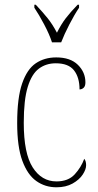

<svg xmlns="http://www.w3.org/2000/svg" viewBox="-20 -786 417 816"><path d="M220 10Q172 10 134.5 -16.5Q97 -43 75 -102.5Q53 -162 53 -263Q53 -370 74 -431Q95 -492 132 -517Q169 -542 219 -542Q279 -542 311 -510.5Q343 -479 343 -436Q343 -420 335.5 -413Q328 -406 318 -406Q318 -457 294.5 -487Q271 -517 217 -517Q176 -517 145.5 -494.5Q115 -472 98 -417Q81 -362 81 -264Q81 -134 119 -74.5Q157 -15 220 -15Q270 -15 297.5 -45Q325 -75 338 -111Q346 -102 346 -84Q346 -66 331.5 -44Q317 -22 288.5 -6Q260 10 220 10ZM201 -606Q190 -640 167.5 -682.5Q145 -725 126 -753V-766H132Q162 -734 182.5 -708.5Q203 -683 222 -647Q240 -683 259.5 -708.5Q279 -734 310 -766H316V-753Q297 -725 275 -682.5Q253 -640 240 -606Z"/></svg>

Font: Noto Serif Sinhala Condensed Thin
Style: Regular
Weight: 100
Width: 3
Designer: Jelle Bosma - Monotype Design Team
Foundry: Monotype Imaging Inc.
Version: Version 2.007; ttfautohint (v1.8.4.7-5d5b)